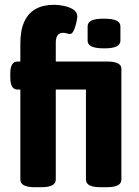

<svg xmlns="http://www.w3.org/2000/svg" viewBox="-20 -780 580 802"><path d="M196 -406V-523H427L393 -406ZM399 2Q339 2 339 -30V-493Q339 -523 399 -523H427Q487 -523 487 -493V-30Q487 2 427 2ZM125 2Q65 2 65 -30V-406H53Q23 -406 23 -456V-473Q23 -523 53 -523H65V-598Q65 -654 81.5 -689.5Q98 -725 129 -742.5Q160 -760 206 -760Q221 -760 244 -756Q267 -752 285 -741Q303 -730 303 -710Q303 -706 299.5 -688.5Q296 -671 289 -654.5Q282 -638 272 -638Q267 -638 258.5 -640.5Q250 -643 244 -643Q228 -643 220.5 -632.5Q213 -622 213 -600V-523H246Q276 -523 276 -473V-456Q276 -406 246 -406H213V-30Q213 2 153 2ZM416 -578Q379 -578 362.5 -586Q346 -594 346 -610V-670Q346 -686 362 -694Q378 -702 413 -702Q450 -702 466.5 -694Q483 -686 483 -670V-610Q483 -594 466.5 -586Q450 -578 416 -578Z"/></svg>

Font: Asap Condensed VF Beta
Style: Regular
Weight: 400
Designer: Pablo Cosgaya
Foundry: Omnibus-Type
Version: Version 1.008